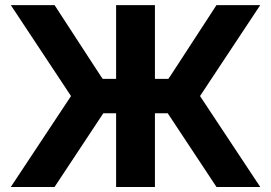

<svg xmlns="http://www.w3.org/2000/svg" viewBox="-20 -743 1077 763"><path d="M441.4 0H595.7V-293H646.5L840.3 0H1014.2L774.9 -361.3L1014.2 -722.7H840.3L657.2 -441.4L648.9 -429.7H595.7V-722.7H441.4V-429.7H388.2L379.9 -441.4L196.8 -722.7H22.9L262.2 -361.3L22.9 0H196.8L390.6 -293H441.4Z"/></svg>

Font: Giphurs ExtraBold
Style: Regular
Weight: 800
Version: Version 1.000